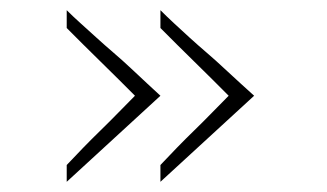

<svg xmlns="http://www.w3.org/2000/svg" viewBox="-20 -428 642 377"><path d="M479 -240Q467 -251 452 -264.5Q437 -278 420.5 -293.5Q404 -309 386.5 -324Q369 -339 352.5 -354Q336 -369 321.5 -382.5Q307 -396 295 -408V-373Q310 -358 327 -341Q344 -324 362 -306.5Q380 -289 397 -272Q414 -255 429 -240Q414 -225 397 -207.5Q380 -190 362 -172.5Q344 -155 327 -137.5Q310 -120 295 -104V-71ZM295 -240Q283 -251 268.5 -264.5Q254 -278 237.5 -293.5Q221 -309 203.5 -324Q186 -339 169.5 -354Q153 -369 138 -382.5Q123 -396 111 -408V-373Q126 -358 143 -341Q160 -324 178 -306.5Q196 -289 213 -272Q230 -255 245 -240Q230 -225 213 -207.5Q196 -190 178 -172.5Q160 -155 143 -137.5Q126 -120 111 -104V-71Z"/></svg>

Font: Josefin Sans ExtraLight
Style: Regular
Weight: 250
Designer: Santiago Orozco
Foundry: Typemade
Version: Version 2.000